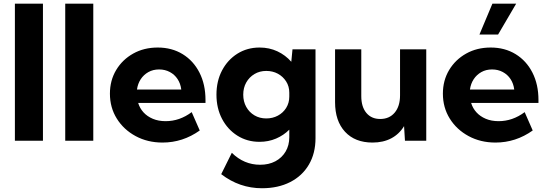

<svg xmlns="http://www.w3.org/2000/svg" viewBox="-20 -752 2927 1026"><path d="M209.5 0H59.6V-732.4H209.5Z M478.5 0H328.6V-732.4H478.5Z M1047.4 -54.7Q956.5 9.8 848.6 9.8Q768.6 9.8 704.8 -24.7Q641.1 -59.1 604.2 -118.2Q567.4 -177.2 567.4 -251.5Q567.4 -322.3 600.8 -377.9Q634.3 -433.6 691.9 -465.8Q749.5 -498 822.8 -498Q898.4 -498 956.1 -462.6Q1013.7 -427.2 1045.9 -364Q1078.1 -300.8 1078.1 -217.8V-202.1H718.3Q727.1 -173.3 746.8 -151.6Q766.6 -129.9 796.6 -117.2Q826.7 -104.5 865.2 -104.5Q939.9 -104.5 1004.4 -152.8ZM711.9 -273.4H948.7Q944.8 -305.2 929 -329.3Q913.1 -353.5 887.5 -367.2Q861.8 -380.9 830.1 -380.9Q797.9 -380.9 772.7 -366.7Q747.6 -352.5 731.9 -328.6Q716.3 -304.7 711.9 -273.4Z M1366.7 5.9Q1300.8 5.9 1248.5 -27.1Q1196.3 -60.1 1166.5 -116.9Q1136.7 -173.8 1136.7 -246.1Q1136.7 -318.8 1166.5 -375.5Q1196.3 -432.1 1248.5 -465.1Q1300.8 -498 1367.2 -498Q1418.9 -498 1462.2 -477.8Q1505.4 -457.5 1536.6 -421.9L1543 -488.3H1666V-13.7Q1666 67.4 1630.6 127.7Q1595.2 188 1530.8 220.9Q1466.3 253.9 1379.9 253.9Q1259.8 253.9 1162.1 178.7L1218.8 64.5Q1283.7 128.4 1370.1 128.4Q1416.5 128.4 1451.4 109.9Q1486.3 91.3 1506.1 58.1Q1525.9 24.9 1525.9 -19V-59.1Q1495.6 -28.8 1455.1 -11.5Q1414.6 5.9 1366.7 5.9ZM1402.8 -119.1Q1437 -119.1 1464.8 -134Q1492.7 -148.9 1509.3 -175.5Q1525.9 -202.1 1525.9 -235.8V-256.8Q1525.9 -290.5 1509 -316.9Q1492.2 -343.3 1464.6 -358.2Q1437 -373 1402.8 -373Q1367.7 -373 1339.8 -356.4Q1312 -339.8 1295.9 -311.3Q1279.8 -282.7 1279.8 -246.1Q1279.8 -209.5 1295.9 -180.7Q1312 -151.9 1339.8 -135.5Q1367.7 -119.1 1402.8 -119.1Z M2257.8 0H2144L2139.2 -78.1Q2113.3 -35.2 2070.6 -12.7Q2027.8 9.8 1970.7 9.8Q1877 9.8 1823.7 -47.9Q1770.5 -105.5 1770.5 -206.1V-488.3H1910.6V-238.3Q1910.6 -181.2 1937.7 -148.7Q1964.8 -116.2 2011.7 -116.2Q2060.5 -116.2 2089.1 -150.1Q2117.7 -184.1 2117.7 -242.2V-488.3H2257.8Z M2826.7 -54.7Q2735.8 9.8 2627.9 9.8Q2547.9 9.8 2484.1 -24.7Q2420.4 -59.1 2383.5 -118.2Q2346.7 -177.2 2346.7 -251.5Q2346.7 -322.3 2380.1 -377.9Q2413.6 -433.6 2471.2 -465.8Q2528.8 -498 2602.1 -498Q2677.7 -498 2735.4 -462.6Q2793 -427.2 2825.2 -364Q2857.4 -300.8 2857.4 -217.8V-202.1H2497.6Q2506.3 -173.3 2526.1 -151.6Q2545.9 -129.9 2575.9 -117.2Q2606 -104.5 2644.5 -104.5Q2719.2 -104.5 2783.7 -152.8ZM2491.2 -273.4H2728Q2724.1 -305.2 2708.3 -329.3Q2692.4 -353.5 2666.7 -367.2Q2641.1 -380.9 2609.4 -380.9Q2577.1 -380.9 2552 -366.7Q2526.9 -352.5 2511.2 -328.6Q2495.6 -304.7 2491.2 -273.4ZM2641.6 -567.4H2542L2611.3 -732.4H2738.3Z"/></svg>

Font: Kumbh Sans
Style: Bold
Weight: 700
Version: Version 1.005